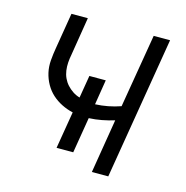

<svg xmlns="http://www.w3.org/2000/svg" viewBox="-85 -610 669 690"><g transform="rotate(15 250.0 -265.0)"><path d="M316 0 349 -201Q326 -194 302.5 -189.5Q279 -185 255 -184L233 -51H171L194 -189Q172 -194 152 -204Q132 -214 116 -228.5Q100 -243 89 -262.5Q78 -282 73 -304Q68 -326 70 -350Q72 -374 76 -397L98 -530H159L136 -388Q133 -373 132 -358Q131 -343 133 -328.5Q135 -314 141 -301Q147 -288 156.5 -277.5Q166 -267 178 -259Q190 -251 204 -247L218 -331H279L264 -238Q288 -239 311.5 -243.5Q335 -248 358 -256L404 -530H465L377 0Z"/></g></svg>

Font: Iosevka Curly Light Oblique
Style: Regular
Weight: 300
Italic angle: -9°
Monospace: yes
Designer: Belleve Invis
Foundry: Belleve Invis
Version: Version 11.1.0; ttfautohint (v1.8.3)